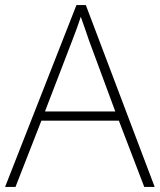

<svg xmlns="http://www.w3.org/2000/svg" viewBox="-20 -736 630 756"><path d="M548 0H589L318 -716H281L0 0H41L143 -261H448ZM330 -578 434 -297H157L265 -578C275 -604 288 -638 298 -670C310 -636 323 -600 330 -578Z"/></svg>

Font: Noto Sans Ethiopic ExtraLight
Style: Regular
Weight: 200
Designer: Monotype Design Team
Foundry: Monotype Imaging Inc.
Version: Version 2.102